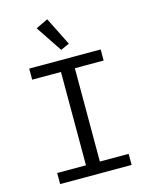

<svg xmlns="http://www.w3.org/2000/svg" viewBox="-137 -1035 874 1121"><g transform="rotate(-15 300.0 -474.5)"><path d="M84 0V-67H258V-631H84V-698H516V-631H342V-67H516V0ZM187 -914 260 -949 345 -779 293 -755Z"/></g></svg>

Font: IBM Plex Mono
Style: Regular
Weight: 400
Monospace: yes
Designer: Mike Abbink, Paul van der Laan, Pieter van Rosmalen
Foundry: Bold Monday
Version: Version 2.3